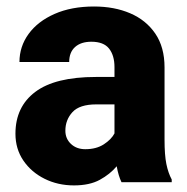

<svg xmlns="http://www.w3.org/2000/svg" viewBox="-20 -558 573 588"><path d="M352.1 0Q342.8 -19 337.4 -48.8Q316.9 -24.4 285.6 -7.3Q254.4 9.8 206.5 9.8Q157.2 9.8 116.5 -10.5Q75.7 -30.8 51.5 -66.4Q27.3 -102.1 27.3 -148.4Q27.3 -231 88.1 -276.6Q148.9 -322.3 273.4 -322.3H330.6V-352.5Q330.6 -388.2 314 -409.2Q297.4 -430.2 259.8 -430.2Q228 -430.2 210 -414.1Q191.9 -397.9 191.9 -368.2H39.6Q39.6 -415.5 67.6 -454.1Q95.7 -492.7 147.2 -515.4Q198.7 -538.1 268.1 -538.1Q330.1 -538.1 378.7 -517.3Q427.2 -496.6 455.6 -455.1Q483.9 -413.6 483.9 -351.6V-130.4Q483.9 -83 489.5 -55.7Q495.1 -28.3 505.9 -8.3V0ZM241.2 -101.1Q274.9 -101.1 297.9 -116Q320.8 -130.9 330.6 -149.4V-238.3H274.9Q223.6 -238.3 201.9 -214.6Q180.2 -190.9 180.2 -157.7Q180.2 -133.3 197.3 -117.2Q214.4 -101.1 241.2 -101.1Z"/></svg>

Font: Vazirmatn RD ExtraBold
Style: Regular
Weight: 800
Designer: Saber Rastikerdar
Foundry: Saber Rastikerdar
Version: Version 32.102